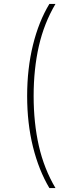

<svg xmlns="http://www.w3.org/2000/svg" viewBox="-20 -762 355 976"><path d="M231 194Q177 103 147.5 -16Q118 -135 118 -274Q118 -413 147.5 -533Q177 -653 231 -742H262Q204 -644 177.5 -527.5Q151 -411 151 -274Q151 -137 177.5 -20.5Q204 96 262 194Z"/></svg>

Font: Montserrat ExtraLight
Style: Regular
Weight: 200
Designer: Julieta Ulanovsky
Foundry: Julieta Ulanovsky
Version: Version 9.000; ttfautohint (v1.8.4.7-5d5b)